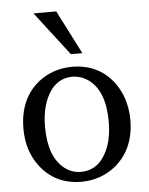

<svg xmlns="http://www.w3.org/2000/svg" viewBox="-53 -780 645 832"><g transform="rotate(-5 269.5 -363.5)"><path d="M37 -241Q37 -371 123 -441Q185 -490 269 -491Q384 -491 450 -405Q501 -337 502 -241Q502 -114 417 -43Q354 8 269 9Q155 9 89 -77Q37 -145 37 -241ZM131 -241Q131 -111 199 -58Q231 -34 269 -34Q346 -34 384 -115Q408 -167 408 -241Q408 -372 339 -424Q307 -447 269 -448Q191 -448 154 -365Q131 -313 131 -241ZM124 -736H223L320 -546H270Z"/></g></svg>

Font: Khartiya
Style: Regular
Weight: 500
Version: Version 1.0.1